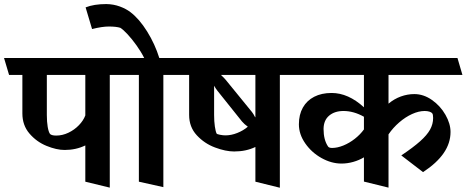

<svg xmlns="http://www.w3.org/2000/svg" viewBox="-45 -861 2263 931"><path d="M268.6 -133.8Q229 -133.8 180.7 -153.6Q132.3 -173.3 97.9 -213.4Q63.5 -253.4 63.5 -311V-497.6H-1L-25.4 -579.6H554.7L578.1 -497.6H487.3V48.8L368.7 20V-155.8Q323.2 -133.8 268.6 -133.8ZM182.1 -303.2Q182.1 -270 186.3 -245.8Q190.4 -221.7 197.3 -211.9Q200.2 -208 208.3 -205.8Q216.3 -203.6 227.1 -203.6Q257.8 -203.6 286.9 -217.5Q315.9 -231.4 337.6 -253.9Q359.4 -276.4 368.7 -301.3V-497.6H182.1Z M845.7 -497.6H747.1V46.4L628.4 20V-497.6H551.3L526.9 -579.6H654.3Q639.2 -609.9 617.2 -640.6Q595.2 -671.4 574 -694.3Q552.7 -717.3 538.6 -726.1Q518.6 -732.4 482.4 -732.4Q450.2 -732.4 401.4 -720.2L370.1 -825.2Q410.6 -841.3 470.7 -841.3Q505.4 -840.8 535.9 -829.6Q566.4 -818.4 587.4 -802.2Q630.4 -769.5 668.5 -708.3Q706.5 -647 727.5 -579.6H822.8Z M1405.3 -497.6H1312V49.3L1193.4 20V-148.4Q1148.4 -126.5 1090.3 -126.5Q1049.3 -126.5 997.8 -145.8Q946.3 -165 909.2 -205.1Q872.1 -245.1 872.1 -303.7V-497.6H815.9L791 -579.6H1381.8ZM1193.4 -497.6H1026.4Q1043.5 -481.4 1049.3 -474.1L1176.3 -318.4Q1183.6 -309.6 1192.4 -292L1193.4 -293.9ZM1156.7 -246.6Q1139.6 -258.8 1128.4 -272L1009.3 -420.9Q1000.5 -432.1 993.2 -445.3V-303.7Q993.2 -272.5 996.8 -247.8Q1000.5 -223.1 1005.4 -213.4Q1006.8 -210.4 1021.5 -207.5Q1036.1 -204.6 1048.3 -204.6Q1076.2 -204.6 1105.2 -216.1Q1134.3 -227.5 1156.7 -246.6Z M2139.6 -221.2Q2139.6 -167 2106.4 -118.7Q2073.2 -70.3 2006.3 -26.4L1900.9 -107.4Q1958.5 -146 1991.9 -175.8Q2025.4 -205.6 2040.3 -232.4Q2055.2 -259.3 2055.2 -289.1Q2055.2 -306.6 2050.8 -311.5Q2047.4 -316.4 2037.4 -319.6Q2027.3 -322.8 2014.2 -322.8Q1985.4 -322.8 1953.1 -308.1Q1920.9 -293.5 1890.9 -267.6Q1860.8 -241.7 1838.9 -209.5V48.8L1719.7 19.5V-98.1Q1696.3 -84 1667.7 -75.9Q1639.2 -67.9 1610.8 -67.9Q1562 -67.9 1513.9 -94.7Q1465.8 -121.6 1435.1 -165.8Q1404.3 -210 1404.3 -258.3Q1404.3 -305.2 1423.6 -339.4Q1442.9 -373.5 1478.5 -391.8Q1514.2 -410.2 1563 -410.2Q1643.6 -410.2 1719.7 -340.8V-497.6H1377.4L1352.5 -579.6H2173.3L2197.3 -497.6H1838.9V-358.4Q1866.2 -381.3 1898.4 -393.1Q1930.7 -404.8 1963.9 -404.8Q2008.8 -404.8 2049.6 -376.2Q2090.3 -347.7 2115 -304.4Q2139.6 -261.2 2139.6 -221.2ZM1719.7 -233.4V-294.9Q1669.9 -322.8 1620.6 -322.8Q1577.6 -322.8 1551 -300.3Q1524.4 -277.8 1523.9 -235.8Q1523.9 -182.6 1545.9 -150.4Q1550.8 -143.6 1565.4 -143.6Q1590.8 -143.6 1620.1 -155.5Q1649.4 -167.5 1675.8 -188.2Q1702.1 -209 1719.7 -233.4Z"/></svg>

Font: Vesper Libre
Style: Bold
Weight: 700
Designer: Robert Keller & Kimya Gandhi
Foundry: Mota Italic
Version: Version 1.058